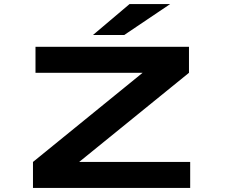

<svg xmlns="http://www.w3.org/2000/svg" viewBox="-20 -932 1140 952"><path d="M143.5 0V-129L687 -571H156V-700H917V-571L372.5 -129H923V0ZM596 -758.5H441L622.5 -912H824Z"/></svg>

Font: Trispace Expanded
Style: Bold
Weight: 700
Width: 7
Designer: Tyler Finck
Foundry: Etcetera Type Company
Version: Version 1.210; ttfautohint (v1.8.3)